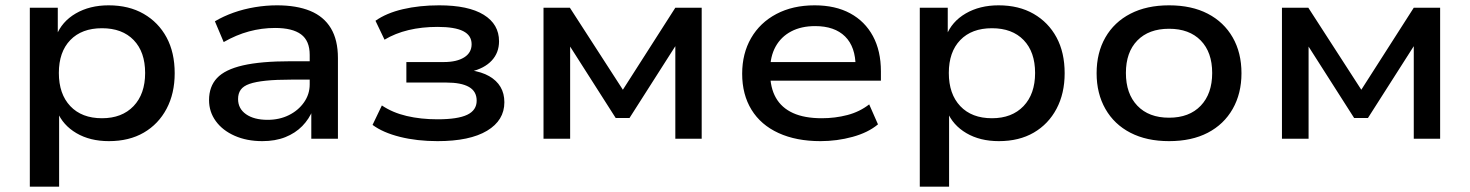

<svg xmlns="http://www.w3.org/2000/svg" viewBox="-20 -521 5520 721"><path d="M92 180V-492H197V-386H191Q212 -440 264.5 -470.5Q317 -501 388 -501Q464 -501 519.5 -469Q575 -437 605.5 -380.5Q636 -324 636 -246Q636 -170 605.5 -112.5Q575 -55 520 -23Q465 9 389 9Q318 9 267 -21Q216 -51 195 -102H202V180ZM363 -77Q438 -77 481.5 -122.5Q525 -168 525 -247Q525 -326 482 -370.5Q439 -415 363 -415Q287 -415 244 -370.5Q201 -326 201 -247Q201 -168 244 -122.5Q287 -77 363 -77Z M965 9Q907 9 861.5 -11Q816 -31 790.5 -66Q765 -101 765 -145Q765 -196 795 -228Q825 -260 892.5 -275.5Q960 -291 1071 -291H1159V-222H1075Q1017 -222 978.5 -218Q940 -214 917 -206Q894 -198 884 -184Q874 -170 874 -149Q874 -113 904 -92Q934 -71 985 -71Q1029 -71 1064.5 -88.5Q1100 -106 1121.5 -136.5Q1143 -167 1143 -204V-315Q1143 -368 1110.5 -392Q1078 -416 1013 -416Q963 -416 915 -403Q867 -390 820 -363L787 -441Q819 -460 857 -473.5Q895 -487 937 -494Q979 -501 1020 -501Q1094 -501 1145 -480Q1196 -459 1222.5 -415Q1249 -371 1249 -303V0H1149V-109H1155Q1141 -74 1115 -47.5Q1089 -21 1051.5 -6Q1014 9 965 9Z M1623 9Q1546 9 1482 -7Q1418 -23 1379 -52L1414 -125Q1454 -98 1507 -85.5Q1560 -73 1623 -73Q1699 -73 1734.5 -90Q1770 -107 1770 -143Q1770 -178 1741 -194.5Q1712 -211 1656 -211H1506V-288H1647Q1695 -288 1723 -305.5Q1751 -323 1751 -355Q1751 -388 1719.5 -404Q1688 -420 1623 -420Q1564 -420 1514 -408Q1464 -396 1424 -372L1390 -443Q1431 -472 1493 -486.5Q1555 -501 1629 -501Q1739 -501 1796.5 -465.5Q1854 -430 1854 -366Q1854 -323 1826.5 -293.5Q1799 -264 1748 -252V-257Q1789 -251 1817 -235Q1845 -219 1859.5 -194.5Q1874 -170 1874 -137Q1874 -69 1809 -30Q1744 9 1623 9Z M2021 0V-492H2120L2319 -184L2516 -492H2615V0H2516V-368H2529L2344 -78H2292L2107 -368H2121V0Z M3061 9Q2970 9 2903.5 -21.5Q2837 -52 2802 -109Q2767 -166 2767 -244Q2767 -320 2800.5 -378Q2834 -436 2895.5 -468.5Q2957 -501 3039 -501Q3117 -501 3172.5 -471Q3228 -441 3258 -385.5Q3288 -330 3288 -253V-218H2852V-288H3213L3193 -270Q3193 -345 3153.5 -384Q3114 -423 3041 -423Q2989 -423 2951 -403Q2913 -383 2892.5 -346Q2872 -309 2872 -257V-248Q2872 -192 2893.5 -154Q2915 -116 2958 -96.5Q3001 -77 3066 -77Q3116 -77 3162 -89Q3208 -101 3244 -129L3277 -54Q3240 -23 3181.5 -7Q3123 9 3061 9Z M3434 180V-492H3539V-386H3533Q3554 -440 3606.5 -470.5Q3659 -501 3730 -501Q3806 -501 3861.5 -469Q3917 -437 3947.5 -380.5Q3978 -324 3978 -246Q3978 -170 3947.5 -112.5Q3917 -55 3862 -23Q3807 9 3731 9Q3660 9 3609 -21Q3558 -51 3537 -102H3544V180ZM3705 -77Q3780 -77 3823.5 -122.5Q3867 -168 3867 -247Q3867 -326 3824 -370.5Q3781 -415 3705 -415Q3629 -415 3586 -370.5Q3543 -326 3543 -247Q3543 -168 3586 -122.5Q3629 -77 3705 -77Z M4370 9Q4286 9 4225 -22.5Q4164 -54 4131 -112Q4098 -170 4098 -246Q4098 -323 4131 -380.5Q4164 -438 4225 -469.5Q4286 -501 4370 -501Q4455 -501 4515.5 -469.5Q4576 -438 4609 -380.5Q4642 -323 4642 -246Q4642 -170 4609 -112Q4576 -54 4515.5 -22.5Q4455 9 4370 9ZM4370 -79Q4446 -79 4489 -124Q4532 -169 4532 -247Q4532 -325 4489 -369Q4446 -413 4370 -413Q4294 -413 4251 -369Q4208 -325 4208 -247Q4208 -169 4251 -124Q4294 -79 4370 -79Z M4794 0V-492H4893L5092 -184L5289 -492H5388V0H5289V-368H5302L5117 -78H5065L4880 -368H4894V0Z"/></svg>

Font: Nunito Sans 10pt SemiExpanded SemiBold
Style: Regular
Weight: 600
Width: 6
Designer: Vernon Adams
Foundry: Vernon Adams
Version: Version 3.101;gftools[0.9.27]